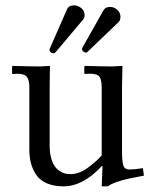

<svg xmlns="http://www.w3.org/2000/svg" viewBox="-20 -673 557 706"><path d="M409.2 -638.7Q422.9 -627.9 422.9 -610.8Q422.9 -598.6 416 -591.8L301.8 -482.4Q299.8 -479.5 295.9 -479.5Q291.5 -479.5 286.6 -483.4Q281.7 -487.3 281.7 -493.2Q281.7 -496.1 282.7 -497.1L360.8 -635.7Q367.7 -647.5 384.8 -647.5Q398.4 -647.5 409.2 -638.7ZM274.4 -646.5Q291 -636.2 291 -616.7Q291 -606.9 285.6 -601.1L183.6 -480Q180.7 -477.1 176.3 -477.1Q171.4 -477.1 166.7 -480.7Q162.1 -484.4 162.1 -489.7Q162.1 -492.2 162.6 -493.2L226.6 -639.2Q232.9 -653.3 252.9 -653.3Q263.2 -653.3 274.4 -646.5ZM428.7 -116.2Q428.7 -78.1 433.8 -64Q439 -49.8 454.1 -49.8Q477.1 -49.8 505.4 -54.7L509.3 -27.3Q471.2 -20 450.9 -15.6Q430.7 -11.2 408.9 -3.7Q387.2 3.9 376.5 12.2H354L356.9 -62H354Q285.2 12.2 213.4 12.2Q177.7 12.2 152.1 1Q126.5 -10.3 113 -30.3Q99.6 -50.3 93.8 -73Q87.9 -95.7 87.9 -123.5V-351.6Q87.9 -378.4 78.9 -390.1Q69.8 -401.9 43.9 -401.9Q37.1 -401.9 27.3 -400.9L24.4 -402.3V-428.2L27.3 -430.7Q94.7 -428.7 127 -428.7L163.6 -430.7L162.6 -351.1V-137.7Q162.6 -112.3 167.7 -93Q172.9 -73.7 180.7 -62.5Q188.5 -51.3 199.2 -44.2Q210 -37.1 219.5 -34.9Q229 -32.7 238.8 -32.7Q271.5 -32.7 303.7 -56.6Q337.9 -82.5 354 -101.6V-349.1Q354 -378.4 346.2 -390.1Q338.4 -401.9 312 -401.9Q298.8 -401.9 292 -400.9L290 -403.3V-427.7L292 -430.7Q362.8 -428.7 390.6 -428.7L430.2 -430.7L428.7 -352.1Z"/></svg>

Font: Libertinage
Style: f
Weight: 400
Designer: OSP
Foundry: OSP
Version: Version 1.0; 2008; OFL relea